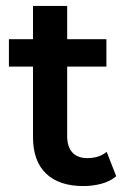

<svg xmlns="http://www.w3.org/2000/svg" viewBox="-20 -620 430 646"><path d="M371 -27Q351 -10 322 -2Q293 6 260 6Q179 6 135 -36Q91 -78 91 -159V-396H10V-488H91V-600H206V-488H338V-396H206V-162Q206 -126 223.5 -107Q241 -88 274 -88Q313 -88 339 -109Z"/></svg>

Font: Montserrat Ace
Style: Bold
Weight: 600
Designer: Julieta Ulanovsky
Foundry: Julieta Ulanovsky
Version: Version 1